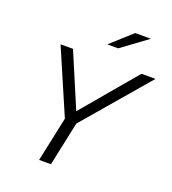

<svg xmlns="http://www.w3.org/2000/svg" viewBox="-161 -1039 1039 1159"><g transform="rotate(20 358.5 -459.0)"><path d="M107 0ZM224 0 285 -287 107 -700H187L334 -353L627 -700H717L360 -283L300 0ZM507 -918H608L442 -796H372Z"/></g></svg>

Font: Red Hat Text
Style: Italic
Weight: 400
Italic angle: -12°
Designer: Pentagram / MCKL
Foundry: Pentagram / MCKL
Version: Version 1.005; Red Hat Text Italic